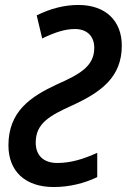

<svg xmlns="http://www.w3.org/2000/svg" viewBox="-20 -744 511 774"><path d="M197 10C259 10 320 -5 372 -30V-128C317 -103 266 -87 211 -87C155 -87 124 -118 124 -169C124 -246 178 -277 271 -319C389 -373 471 -434 471 -560C471 -659 407 -724 296 -724C239 -724 182 -709 128 -682L150 -589C200 -613 241 -627 282 -627C331 -627 360 -598 360 -551C360 -477 302 -445 210 -404C102 -354 14 -294 14 -158C14 -56 79 10 197 10Z"/></svg>

Font: Noto Sans Display SemiCondensed Medium
Style: Italic
Weight: 500
Width: 4
Italic angle: -12°
Designer: Monotype Design Team
Foundry: Monotype Imaging Inc.
Version: Version 1.900